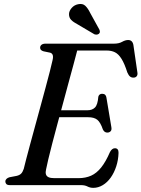

<svg xmlns="http://www.w3.org/2000/svg" viewBox="-20 -916 700 950"><path d="M233.5 -370.5H413.5Q436.5 -370.5 450 -384.2Q463.5 -398 466.5 -437.5Q468.5 -445 473.5 -448.5Q478.5 -452 485 -452Q495 -452 500.2 -447Q505.5 -442 506.5 -433.5L531 -287Q533.5 -273 527.5 -266.8Q521.5 -260.5 512.5 -260Q504 -259.5 498.2 -263.8Q492.5 -268 489 -275.5Q477 -311 461.2 -323.5Q445.5 -336 416 -336H223ZM381 0H29.5Q16.5 0 11.5 -5.2Q6.5 -10.5 6.5 -18Q6.5 -25.5 12.2 -31Q18 -36.5 27 -39L61 -45.5Q75.5 -48.5 83.8 -56.2Q92 -64 97.5 -80.5Q101 -96.5 109.5 -128.2Q118 -160 129.2 -202.2Q140.5 -244.5 153.8 -292.5Q167 -340.5 180.2 -389.2Q193.5 -438 205.5 -482.5Q217.5 -527 226.5 -562.2Q235.5 -597.5 240 -618Q244 -634.5 240.8 -643.8Q237.5 -653 227.5 -655.5L196 -662Q188.5 -664 183.5 -668.2Q178.5 -672.5 178.5 -679.5Q178.5 -689 185.5 -694.5Q192.5 -700 205.5 -700H544Q568.5 -700 584.2 -709Q600 -718 614 -718Q635.5 -718 640 -693.5L659.5 -559.5Q662 -547 657.2 -540Q652.5 -533 643 -532Q632 -531 624.2 -536.8Q616.5 -542.5 610 -557.5Q596 -601.5 581.2 -625Q566.5 -648.5 549 -657.2Q531.5 -666 508 -666H362Q355 -638.5 343.8 -597.2Q332.5 -556 319.2 -506.8Q306 -457.5 291.8 -405Q277.5 -352.5 263.8 -301.5Q250 -250.5 238.5 -206Q227 -161.5 219 -128Q211 -94.5 208 -78Q204.5 -64 207.2 -54Q210 -44 220.2 -39.2Q230.5 -34.5 249 -34.5H368Q403.5 -34.5 430.8 -46.8Q458 -59 480.8 -87.5Q503.5 -116 524 -163.5Q534 -182.5 548.5 -182.5Q567 -182.5 566.5 -159.5Q565.5 -124.5 555.2 -93Q545 -61.5 528 -37.5Q511 -13.5 488.5 0Q466 13.5 441.5 13.5Q426 13.5 413 6.8Q400 0 381 0ZM426.5 -851.5 472 -769Q474 -764 474.2 -758.8Q474.5 -753.5 469.5 -749Q464.5 -745 458.2 -744.8Q452 -744.5 447 -746.5L364 -795.5Q343.5 -806 332.2 -817.5Q321 -829 321.5 -847Q322 -862 334.5 -876.5Q347 -891 366 -895Q389 -900 402.2 -887.2Q415.5 -874.5 426.5 -851.5Z"/></svg>

Font: Fraunces
Style: Italic
Weight: 400
Italic angle: -16°
Version: Version 1.000;[b76b70a41]